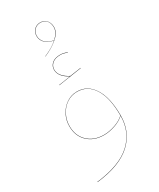

<svg xmlns="http://www.w3.org/2000/svg" viewBox="-257 -893 1000 1206"><g transform="rotate(-30 243.0 -289.5)"><path d="M406 -55Q406 62 324.5 138.5Q243 215 71 235L70 233Q242 213 323 137.5Q404 62 404 -54Q378 -29 335.5 -14.5Q293 0 256 0Q182 0 137 -43Q92 -86 92 -157Q92 -200 111.5 -238Q131 -276 165.5 -299.5Q200 -323 242 -323Q318 -323 362 -253.5Q406 -184 406 -55ZM256 -2Q293 -2 335.5 -16.5Q378 -31 404 -56Q404 -184 361 -252.5Q318 -321 242 -321Q200 -321 166 -298Q132 -275 113 -237Q94 -199 94 -157Q94 -87 138.5 -44.5Q183 -2 256 -2ZM337 -440V-438L167 -412V-414L253 -427Q221 -443 203.5 -465Q186 -487 186 -512Q186 -539 206.5 -557.5Q227 -576 266 -576Q294 -576 316 -564L315 -562Q292 -574 266 -574Q228 -574 208 -556Q188 -538 188 -512Q188 -487 206 -465.5Q224 -444 256 -428ZM321 -745Q321 -707 280 -671.5Q239 -636 181 -612L180 -613Q244 -640 278 -672Q237 -680 217 -701Q197 -722 197 -750Q197 -779 215 -796.5Q233 -814 259 -814Q289 -814 305 -794Q321 -774 321 -745ZM319 -745Q319 -774 304 -793Q289 -812 259 -812Q234 -812 216.5 -795Q199 -778 199 -750Q199 -723 218.5 -702Q238 -681 280 -673Q319 -710 319 -745Z"/></g></svg>

Font: FiraGO Two
Style: Regular
Weight: 100
Designer: bBox Type
Foundry: bBox Type GmbH
Version: Version 1.001